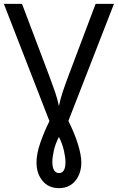

<svg xmlns="http://www.w3.org/2000/svg" viewBox="-20 -734 610 994"><path d="M94 -714 235 -341Q252 -296 265 -258Q278 -220 285 -185Q292 -220 305 -259Q318 -298 335 -343L475 -714H570L334 -108Q367 -42 384 14Q401 70 401 107Q401 164 370 202Q339 240 285 240Q231 240 200 202Q169 164 169 107Q169 62 189 4.5Q209 -53 236 -107L0 -714ZM285 162Q319 162 319 105Q319 82 311 46Q303 10 285 -25Q266 12 258.5 46.5Q251 81 251 103Q251 134 260.5 148Q270 162 285 162Z"/></svg>

Font: BC Sans
Style: Regular
Weight: 400
Designer: Monotype Design Team
Province of B.C.
Foundry: Monotype Imaging Inc.
Version: Version 2.000;GOOG;noto-source:20170915:90ef993387c0